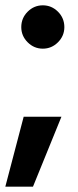

<svg xmlns="http://www.w3.org/2000/svg" viewBox="-24 -551 294 722"><path d="M137 -368Q104 -368 80 -392Q56 -416 56 -449Q56 -483 80 -507Q104 -531 137 -531Q170 -531 194 -507Q218 -483 218 -449Q218 -416 194 -392Q170 -368 137 -368ZM-4 151 65 -112H207L100 151Z"/></svg>

Font: Red Hat Display
Style: Bold
Weight: 700
Designer: Pentagram, MCKL
Foundry: Pentagram, MCKL
Version: Version 1.023; ttfautohint (v1.8.3)